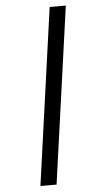

<svg xmlns="http://www.w3.org/2000/svg" viewBox="-61 -844 518 983"><g transform="rotate(-5 198.5 -352.5)"><path d="M189 102H106L233 -807H316Z"/></g></svg>

Font: FiraGO
Style: Italic
Weight: 400
Italic angle: -8°
Designer: bBox Type GmbH
Foundry: bBox Type GmbH
Version: Version 1.001